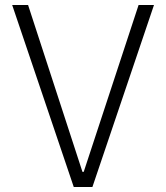

<svg xmlns="http://www.w3.org/2000/svg" viewBox="-20 -753 670 773"><path d="M352 0H277L29 -733H93L312 -61H317L538 -733H600Z"/></svg>

Font: IBM Plex Sans JP Light
Style: Regular
Weight: 300
Designer: Mike Abbink; Paul van der Laan; Pieter van Rosmalen; Wujin Sim; Yejin Wi; Jinhee Kim; Boomi Park; Yona Kim; Kichan Ma
Foundry: Sandoll Inc.
Version: Version 1.002